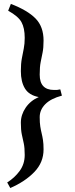

<svg xmlns="http://www.w3.org/2000/svg" viewBox="-20 -801 381 975"><path d="M294.4 -315.4Q237.8 -300.3 209.7 -271.7Q181.6 -243.2 181.6 -206.1Q181.6 -177.2 184.6 -158.7Q187.5 -140.1 191.4 -124.5Q195.3 -108.9 198.2 -90.1Q201.2 -71.3 201.2 -42Q201.2 23.9 154.3 72.5Q107.4 121.1 32.2 153.8L16.6 125.5Q54.7 101.6 80.1 66.7Q105.5 31.7 105.5 -14.2Q105.5 -50.8 100.6 -73.2Q95.7 -95.7 90.8 -118.2Q85.9 -140.6 85.9 -177.7Q85.9 -218.3 110.4 -254.2Q134.8 -290 176.8 -308.1Q127.4 -317.4 106.7 -351.6Q85.9 -385.7 85.9 -439.9Q85.9 -477.5 90.8 -503.7Q95.7 -529.8 100.6 -554Q105.5 -578.1 105.5 -608.9Q105.5 -658.7 89.1 -688.5Q72.8 -718.3 21.5 -746.6L35.2 -781.2Q120.1 -748.5 160.6 -707Q201.2 -665.5 201.2 -595.2Q201.2 -558.1 196.3 -534.2Q191.4 -510.3 186.5 -485.6Q181.6 -460.9 181.6 -421.9Q181.6 -344.2 254.4 -344.2Q267.1 -344.2 269 -344.2Q271 -344.2 286.1 -347.2Z"/></svg>

Font: Gentium Book Plus
Style: Regular
Weight: 400
Designer: Victor Gaultney, Annie Olsen, Iska Routamaa, Becca Hirsbrunner
Foundry: SIL International
Version: Version 6.101